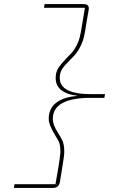

<svg xmlns="http://www.w3.org/2000/svg" viewBox="-20 -780 640 938"><path d="M388 -760Q414 -760 414 -739Q414 -738 413.5 -734Q413 -730 411 -718.5Q409 -707 405 -684.5Q401 -662 395 -623Q390 -593 381 -571Q372 -549 362 -533.5Q352 -518 342.5 -508Q333 -498 326 -491Q311 -476 301 -465Q291 -454 284.5 -444Q278 -434 275 -423.5Q272 -413 272 -400Q272 -359 311 -339.5Q350 -320 425 -320H493L490 -302H422Q332 -302 285 -276.5Q238 -251 238 -199Q238 -185 244 -168.5Q250 -152 265 -128Q273 -116 283.5 -96Q294 -76 294 -38Q294 -33 293.5 -27Q293 -21 291 -6Q289 9 284.5 36Q280 63 273 108Q268 138 239 138H48L51 120H251Q260 69 265 39Q270 9 272 -7Q274 -23 274.5 -29.5Q275 -36 275 -40Q275 -75 265.5 -92Q256 -109 249 -120Q218 -170 218 -199Q218 -250 254.5 -278Q291 -306 355 -311V-313Q310 -317 281 -338.5Q252 -360 252 -399Q252 -428 265.5 -448.5Q279 -469 310 -501Q316 -508 325.5 -517Q335 -526 344 -540Q353 -554 361.5 -574Q370 -594 375 -623L395 -742H195L198 -760Z"/></svg>

Font: IBM Plex Mono Thin
Style: Italic
Weight: 100
Italic angle: -9°
Monospace: yes
Designer: Mike Abbink, Paul van der Laan, Pieter van Rosmalen
Foundry: Bold Monday
Version: Version 2.3